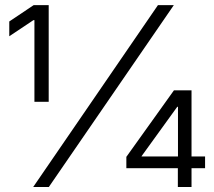

<svg xmlns="http://www.w3.org/2000/svg" viewBox="-20 -748 858 768"><path d="M112.8 0 611.8 -727.5H675.3L175.3 0ZM117.7 -340.8V-667.5H113.8L17.1 -603V-662.1L114.7 -727.5H174.8V-340.8ZM485.4 -75.2V-120.6L675.8 -386.7H713.9V-320.8H689L546.4 -123.5V-122.1H800.3V-75.2ZM691.4 0V-89.8L691.9 -108.9V-386.7H746.1V0Z"/></svg>

Font: Inter Tight Light
Style: Regular
Weight: 300
Designer: Rasmus Andersson
Foundry: rsms
Version: Version 3.004